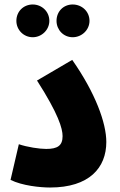

<svg xmlns="http://www.w3.org/2000/svg" viewBox="-20 -831 535 856"><path d="M304 -665C345 -665 379 -698 379 -738C379 -780 345 -811 304 -811C263 -811 232 -780 232 -738C232 -698 263 -665 304 -665ZM126 -665C166 -665 200 -698 200 -738C200 -780 166 -811 126 -811C85 -811 53 -780 53 -738C53 -698 85 -665 126 -665ZM27 -29C79 -3 160 5 203 5C378 5 454 -83 454 -198C454 -283 405 -417 302 -564L145 -472C241 -322 259 -258 259 -224C259 -182 237 -167 186 -167C156 -167 102 -175 64 -188Z"/></svg>

Font: Noto Sans Arabic UI Cn Bk
Style: Regular
Weight: 900
Width: 3
Designer: Monotype Design Team, Nadine Chahine and Nizar Qandah
Foundry: Monotype Imaging Inc.
Version: Version 2.010